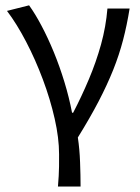

<svg xmlns="http://www.w3.org/2000/svg" viewBox="-20 -518 524 717"><path d="M196.4 178.5Q198.2 156.6 199.2 139.4Q200.3 122.2 200.5 103.5Q200.6 84.9 200.6 58Q200.6 -2.3 184.2 -74.7Q167.8 -147.2 140 -221.5Q112.1 -295.9 77.4 -362.4Q42.7 -429 6.1 -477.3L88.6 -498.1Q111.4 -466.6 135.1 -421.7Q158.9 -376.9 180.9 -323.4Q202.9 -269.8 220.6 -211.7Q238.3 -153.6 249.1 -96.9H253.1Q285 -158.2 311.9 -222.1Q338.9 -285.9 357.3 -352.1Q375.6 -418.4 381.2 -486.1H464Q454.2 -424.6 439.6 -368.8Q425.1 -313 402.7 -257Q380.3 -201.1 348.3 -139.6Q316.3 -78.1 270.7 -4.6Q277.2 38.3 279 87.4Q280.9 136.5 280.9 178.5Z"/></svg>

Font: Source Sans Variable
Style: Regular
Weight: 200
Designer: Paul D. Hunt
Foundry: Adobe Systems Incorporated
Version: Version 3.006;hotconv 1.0.111;makeotfexe 2.5.65597